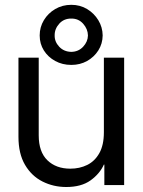

<svg xmlns="http://www.w3.org/2000/svg" viewBox="-20 -749 577 777"><path d="M400.4 -213.9V-515.6H482.4V0H402.3V-83H400.4Q383.8 -45.9 346.4 -19Q309.1 7.8 248 7.8Q196.3 7.8 152.1 -14.4Q107.9 -36.6 81.3 -81.8Q54.7 -127 54.7 -195.3V-515.6H136.7V-201.2Q136.7 -134.3 171.9 -100.3Q207 -66.4 264.6 -66.4Q302.2 -66.4 333 -81.5Q363.8 -96.7 382.1 -129.4Q400.4 -162.1 400.4 -213.9ZM268.6 -486.3Q232.4 -486.3 203.4 -502.2Q174.3 -518.1 157.5 -544.9Q140.6 -571.8 140.6 -605.5Q140.6 -639.2 157.5 -667.2Q174.3 -695.3 203.4 -712.4Q232.4 -729.5 268.6 -729.5Q304.2 -729.5 332.5 -712.4Q360.8 -695.3 377.9 -667.2Q395 -639.2 395.5 -605.5Q395 -571.8 377.9 -544.9Q360.8 -518.1 332.5 -502.2Q304.2 -486.3 268.6 -486.3ZM268.6 -539.1Q297.4 -539.6 316.4 -559.8Q335.4 -580.1 335.9 -605.5Q335.4 -631.8 316.4 -653.1Q297.4 -674.3 268.6 -673.8Q238.8 -674.3 219.7 -653.1Q200.7 -631.8 201.2 -605.5Q200.7 -580.1 219.7 -559.8Q238.8 -539.6 268.6 -539.1Z"/></svg>

Font: Inter Display V
Style: Regular
Weight: 400
Designer: Rasmus Andersson
Foundry: rsms
Version: Version 3.015;git-src